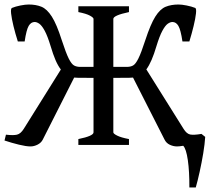

<svg xmlns="http://www.w3.org/2000/svg" viewBox="-21 -643 936 852"><path d="M628.4 -335 793.5 -71.3Q807.1 -49.3 823 -46.1Q838.9 -43 873 -48.8L889.6 -35.6Q887.7 -4.4 880.9 37.1Q874 78.6 865 119.4Q856 160.2 847.7 189H819.3Q819.8 118.2 812.5 67.6Q805.2 17.1 792 3.9Q774.9 6.8 764.6 6.8Q748.5 6.8 732.7 -0.5Q716.8 -7.8 709 -23.9L569.3 -298.8Q560.5 -297.9 553.2 -297.9L481.9 -297.4V-55.7Q481.9 -49.8 498.8 -41.3Q515.6 -32.7 551.3 -25.9V0H326.7V-25.9Q394 -39.6 394 -55.7V-297.4L323.7 -297.9Q313.5 -297.9 308.1 -298.8L168.5 -22.9Q161.6 -9.3 145.8 -1.2Q129.9 6.8 114.3 6.8Q95.2 6.8 63.2 -1Q31.2 -8.8 -1 -19.5L5.4 -45.4Q37.6 -41.5 54.2 -45.4Q70.8 -49.3 84.5 -71.3L249 -334.5Q236.3 -351.1 225.3 -376.5Q214.4 -401.9 203.6 -438.5Q189.9 -483.4 177.5 -506.3Q165 -529.3 153.8 -537.4Q142.6 -545.4 132.8 -545.4Q116.7 -545.4 106.4 -528.3Q96.2 -511.2 88.4 -459H58.1Q46.9 -494.1 38.8 -527.3Q30.8 -560.5 28.3 -583Q25.9 -605.5 32.2 -607.9Q47.9 -614.3 69.8 -618.7Q91.8 -623 106.4 -623Q138.7 -623 163.1 -613Q187.5 -603 209 -569.3Q230.5 -535.6 252.9 -465.3Q271.5 -408.2 283.9 -383.3Q296.4 -358.4 307.9 -352.3Q319.3 -346.2 334.5 -346.2H394V-559.1Q394 -564.9 377.9 -573.7Q361.8 -582.5 326.7 -589.4V-615.2H551.3V-589.4Q481.9 -574.7 481.9 -559.1V-346.2H542.5Q558.1 -346.2 569.3 -352.3Q580.6 -358.4 593 -383.3Q605.5 -408.2 624 -465.3Q647 -535.6 668.2 -569.3Q689.5 -603 714.1 -613Q738.8 -623 771 -623Q785.2 -623 807.1 -618.7Q829.1 -614.3 845.2 -607.9Q851.1 -605.5 848.6 -583Q846.2 -560.5 838.1 -527.3Q830.1 -494.1 819.3 -459H788.6Q780.8 -511.2 770.5 -528.3Q760.3 -545.4 744.1 -545.4Q734.4 -545.4 723.1 -537.4Q711.9 -529.3 699.5 -506.3Q687 -483.4 673.3 -438.5Q662.6 -402.3 651.6 -377Q640.6 -351.6 628.4 -335Z"/></svg>

Font: Gentium Book Plus
Style: Regular
Weight: 400
Designer: Victor Gaultney, Annie Olsen, Iska Routamaa, Becca Hirsbrunner
Foundry: SIL International
Version: Version 6.101